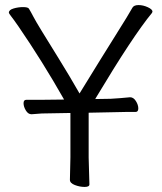

<svg xmlns="http://www.w3.org/2000/svg" viewBox="-20 -729 640 758"><path d="M330 -284V-107L333 -1Q333 9 314 9Q295 9 275.5 1.5Q256 -6 256 -19L258 -108V-283L145 -281Q130 -280 105 -278H104Q91 -278 82 -293Q73 -308 73 -321.5Q73 -335 84 -335H145L233 -336Q148 -486 52 -626Q31 -656 23 -666Q15 -676 15 -679Q15 -690 33.5 -695.5Q52 -701 71 -701Q90 -701 94 -695Q102 -682 111 -664.5Q120 -647 144.5 -607Q169 -567 211.5 -498.5Q254 -430 294 -360Q383 -505 436.5 -590Q490 -675 503 -699Q509 -709 527 -709Q545 -709 563.5 -700.5Q582 -692 582 -683Q582 -682 580 -678Q505 -587 360 -345Q358 -341 356 -338L417 -339Q453 -341 493 -345H494Q507 -345 516.5 -330Q526 -315 526 -301Q526 -287 515 -287H476Q448 -287 428 -286Z"/></svg>

Font: QiushuiShotai
Style: Regular
Weight: 600
Designer: Fontworks Inc.
Foundry: Fontworks Inc.
Version: Version 1.250